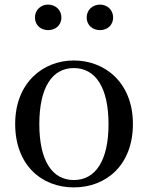

<svg xmlns="http://www.w3.org/2000/svg" viewBox="-20 -800 644 835"><path d="M301 15C441 15 558 -81 558 -261C558 -441 436 -537 301 -537C167 -537 46 -440 46 -261C46 -82 161 15 301 15ZM301 -17C207 -17 151 -101 151 -260C151 -420 207 -504 301 -504C395 -504 452 -420 452 -260C452 -101 395 -17 301 -17ZM189 -669C220 -669 247 -689 247 -724C247 -758 220 -780 189 -780C159 -780 132 -758 132 -724C132 -689 159 -669 189 -669ZM415 -669C445 -669 472 -689 472 -724C472 -758 445 -780 415 -780C384 -780 357 -758 357 -724C357 -689 384 -669 415 -669Z"/></svg>

Font: Noto Serif CJK SC Medium
Style: Regular
Weight: 500
Designer: Ryoko NISHIZUKA 西塚涼子 (kana & ideographs); Frank Grießhammer (Latin, Greek & Cyrillic); Wenlong ZHANG 张文龙 (bopomofo); San
Foundry: Adobe
Version: Version 2.001;hotconv 1.1.0;makeotfexe 2.6.0